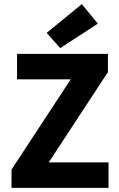

<svg xmlns="http://www.w3.org/2000/svg" viewBox="-20 -914 581 934"><path d="M36 0V-89L324 -528H63V-652H505V-563L217 -124H508V0ZM273 -680 207 -754 378 -894 456 -799Z"/></svg>

Font: Toshiba Sans
Style: Bold
Weight: 700
Designer: Paul D. Hunt
Foundry: Toshiba Corporation
Version: Version 2.020;PS 2.0;hotconv 1.0.86;makeotf.lib2.5.63406